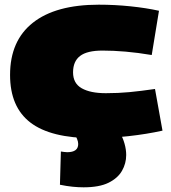

<svg xmlns="http://www.w3.org/2000/svg" viewBox="-20 -580 732 820"><path d="M23 -260Q23 -406 120.5 -483Q218 -560 402 -560Q470 -560 537.5 -553Q605 -546 659 -534L628 -345Q569 -355 516.5 -359.5Q464 -364 418 -364Q352 -364 322 -341Q292 -318 292 -271Q292 -224 329 -203Q366 -182 432 -182Q485 -182 532.5 -186.5Q580 -191 642 -200L674 -22Q606 -7 529 1.5Q452 10 378 10Q197 10 110 -56.5Q23 -123 23 -260ZM240 67Q246 68 254 69Q262 70 267 70Q314 70 314 35Q314 25 309 13Q304 1 294 -9H494Q505 9 512 34Q519 59 519 82Q519 118 501 149.5Q483 181 443.5 200.5Q404 220 337 220Q315 220 290 217.5Q265 215 236 209Z"/></svg>

Font: Georama Expanded Black
Style: Regular
Weight: 900
Width: 7
Designer: Jean-Baptiste Levee
Foundry: Production Type
Version: Version 1.000